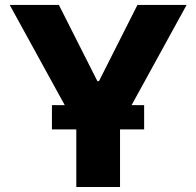

<svg xmlns="http://www.w3.org/2000/svg" viewBox="-20 -747 784 767"><path d="M18.8 -727.3H215.2L369 -422.9H375.4L529.1 -727.3H725.5L459.5 -242.9V0H284.8V-242.9ZM187.5 -230.1V-327.1H555.8V-230.1Z"/></svg>

Font: Inter UI Extra Bold
Style: Regular
Weight: 800
Designer: Rasmus Andersson
Foundry: rsms
Version: 3.2;8d6f07862